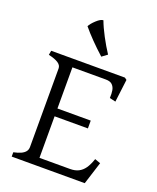

<svg xmlns="http://www.w3.org/2000/svg" viewBox="-187 -1167 1040 1275"><g transform="rotate(20 333.5 -529.5)"><path d="M466.5 -348.8H231.2V-55.2H447.2Q482.5 -55.2 507 -67.8Q531.5 -80.2 549.4 -105.6Q567.2 -131 581.8 -173.8L621.8 -159.5L571.2 0H55V-30.5Q86.5 -37.2 106.1 -46.2Q125.8 -55.2 136.6 -68.5Q147.5 -81.8 147.5 -101.8V-656.5Q147.5 -678.8 124.8 -693.9Q102 -709 55.8 -719.5L61.2 -750H582L597 -739L577 -578.5L534.5 -588.5Q536.2 -620.8 532.2 -643Q528.2 -665.2 513.5 -680Q498.8 -694.8 467.8 -694.8H231.2V-404H466.5ZM386.8 -827 424.8 -855Q393.8 -902 363.8 -958.5Q333.8 -1015 317.8 -1059Q298.8 -1059 270.2 -1032.5Q241.8 -1006 231.8 -986Q292.8 -912 386.8 -827Z"/></g></svg>

Font: TMT Limkin
Style: Regular
Weight: 400
Designer: Gabriel Drozdov
Version: Version 1.000;Glyphs 3.1.2 (3151)